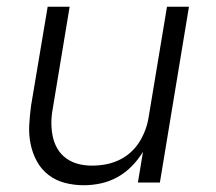

<svg xmlns="http://www.w3.org/2000/svg" viewBox="-20 -540 640 568"><path d="M228 8Q199 8 172 1Q145 -6 123.5 -22.5Q102 -39 89 -63Q76 -87 70.5 -114Q65 -141 66.5 -170Q68 -199 72 -228L121 -520H186L136 -218Q132 -197 132 -176.5Q132 -156 136 -136.5Q140 -117 150 -100Q160 -83 176 -71.5Q192 -60 211.5 -55Q231 -50 252 -50Q272 -50 291.5 -53.5Q311 -57 330 -65.5Q349 -74 365 -88Q381 -102 392 -119.5Q403 -137 410 -156Q417 -175 420 -195L474 -520H539L453 0H388L403 -91Q389 -68 370 -48.5Q351 -29 327.5 -16Q304 -3 278.5 2.5Q253 8 228 8Z"/></svg>

Font: Iosevka Light Extended Oblique
Style: Regular
Weight: 300
Width: 7
Italic angle: -9°
Monospace: yes
Designer: Belleve Invis
Foundry: Belleve Invis
Version: Version 32.5.0; ttfautohint (v1.8.4)